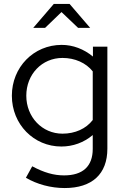

<svg xmlns="http://www.w3.org/2000/svg" viewBox="-20 -737 626 971"><path d="M375 -596H436L332 -717H252L148 -596H208L291 -676ZM307 214C446 214 523 143 523 15V-501H450V-451C404 -489 349 -510 292 -510C150 -510 40 -397 40 -253C40 -108 151 4 290 4C349 4 404 -16 449 -54V16C449 104 399 150 304 150C252 150 203 136 143 104L111 162C167 195 237 214 307 214ZM296 -61C193 -61 113 -145 113 -253C113 -361 192 -444 296 -444C359 -444 415 -419 449 -376V-130C415 -86 360 -61 296 -61Z"/></svg>

Font: Red Hat Display
Style: Regular
Weight: 400
Designer: Pentagram, MCKL
Foundry: Pentagram, MCKL
Version: Version 1.023